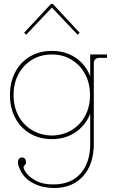

<svg xmlns="http://www.w3.org/2000/svg" viewBox="-20 -679 586 962"><path d="M251 263Q195 263 149.5 240.5Q104 218 84 178Q70 150 70 135.5Q70 121 77 115Q86 107 97 111Q108 115 110 128Q112 140 107 145Q102 150 99 155Q96 160 103 174Q117 202 155.5 224Q194 246 251 245Q337 244 384.5 189.5Q432 135 432 42V-109Q409 -51 358.5 -16.5Q308 18 240 18Q178 18 130.5 -10Q83 -38 56.5 -88Q30 -138 30 -203Q30 -268 56.5 -318Q83 -368 130.5 -396Q178 -424 240 -424Q308 -424 358.5 -390Q409 -356 432 -297V-406H516V-389H479Q450 -389 450 -361V42Q450 144 396.5 203.5Q343 263 251 263ZM240 0Q296 -1 339 -27Q382 -53 406.5 -98.5Q431 -144 431 -203Q431 -262 406.5 -307.5Q382 -353 339 -379.5Q296 -406 240 -406Q184 -406 140.5 -379.5Q97 -353 72.5 -307.5Q48 -262 48 -203Q48 -144 72.5 -98.5Q97 -53 140.5 -27Q184 -1 240 0ZM111 -505 101 -515 235 -659H245L379 -515L369 -505L240 -641Z"/></svg>

Font: Grandiflora One
Style: Regular
Weight: 400
Designer: Haesung Cho
Foundry: JAMO
Version: Version 1.000; ttfautohint (v1.8.4.7-5d5b);gftools[0.9.28]